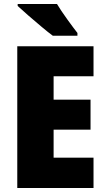

<svg xmlns="http://www.w3.org/2000/svg" viewBox="-20 -947 536 967"><path d="M69 -927V-917Q88 -899 121.5 -870Q155 -841 189.5 -812Q224 -783 246 -767H370V-781Q351 -805 318.5 -850Q286 -895 267 -927ZM451 -153H250V-294H436V-445H250V-563H451V-714H67V0H451Z"/></svg>

Font: Noto Sans UI SemiCondensed Black
Style: Regular
Weight: 900
Width: 4
Designer: Monotype Design Team
Foundry: Monotype Imaging Inc.
Version: 1.001